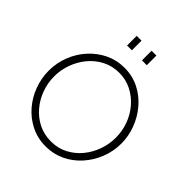

<svg xmlns="http://www.w3.org/2000/svg" viewBox="-244 -1076 1240 1240"><g transform="rotate(45 376.5 -455.5)"><path d="M376 5Q302 5 241 -25.5Q180 -56 136 -107Q92 -158 68 -222.5Q44 -287 44 -355Q44 -426 69 -490.5Q94 -555 139.5 -605.5Q185 -656 245.5 -685.5Q306 -715 377 -715Q451 -715 512 -684Q573 -653 617 -601Q661 -549 685 -485Q709 -421 709 -355Q709 -283 683.5 -218.5Q658 -154 613 -103.5Q568 -53 507.5 -24Q447 5 376 5ZM95 -355Q95 -294 115.5 -238Q136 -182 174 -137.5Q212 -93 263.5 -67.5Q315 -42 377 -42Q441 -42 492.5 -69Q544 -96 581 -141Q618 -186 637.5 -241.5Q657 -297 657 -355Q657 -416 636.5 -472Q616 -528 578 -572Q540 -616 488.5 -642Q437 -668 377 -668Q313 -668 261 -641Q209 -614 172 -569Q135 -524 115 -468.5Q95 -413 95 -355ZM287 -828V-916H331V-828ZM423 -828V-916H467V-828Z"/></g></svg>

Font: Raleway Light
Style: Regular
Weight: 300
Designer: Matt McInerney, Pablo Impallari, Rodrigo Fuenzalida
Foundry: Matt McInerney, Pablo Impallari, Rodrigo Fuenzalida
Version: Version 4.026